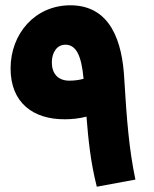

<svg xmlns="http://www.w3.org/2000/svg" viewBox="-20 -704 581 726"><path d="M346 2 492 -25C468 -139 459 -254 450 -404C443 -545 399 -684 246 -684C113 -684 20 -577 20 -445C20 -316 105 -252 226 -253C252 -253 280 -256 307 -263C314 -177 322 -93 346 2ZM176 -468C176 -505 195 -535 227 -535C268 -535 288 -494 296 -406C278 -401 260 -399 242 -399C199 -399 176 -426 176 -468Z"/></svg>

Font: Noto Sans Arabic UI SmCn XBd
Style: Regular
Weight: 800
Width: 4
Designer: Monotype Design Team, Nadine Chahine and Nizar Qandah
Foundry: Monotype Imaging Inc.
Version: Version 2.010